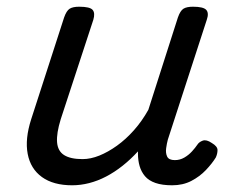

<svg xmlns="http://www.w3.org/2000/svg" viewBox="-20 -535 686 572"><path d="M195 17Q139 17 105 -7.5Q71 -32 62.5 -76.5Q54 -121 73 -180L171 -483Q178 -503 187.5 -509Q197 -515 216 -515Q248 -515 256 -505.5Q264 -496 258 -476L161 -180Q148 -138 150 -111.5Q152 -85 171 -73Q190 -61 226 -61Q250 -61 276 -71.5Q302 -82 328.5 -101Q355 -120 379 -147Q403 -174 422 -208L510 -483Q517 -503 526.5 -509Q536 -515 555 -515Q586 -515 594.5 -505.5Q603 -496 596 -476L480 -119Q477 -108 475 -93.5Q473 -79 478 -68.5Q483 -58 501 -58Q516 -58 529 -65.5Q542 -73 552 -84Q562 -95 568 -104Q573 -112 584 -116Q595 -120 611 -109Q628 -99 628 -88Q628 -77 623 -66Q612 -48 593.5 -28.5Q575 -9 550 4Q525 17 493 17Q463 17 443 10Q423 3 412 -10Q401 -23 396 -40Q391 -57 391 -78V-84Q369 -60 345 -41Q321 -22 296 -9Q271 4 245.5 10.5Q220 17 195 17Z"/></svg>

Font: Playwrite RO
Style: Regular
Weight: 400
Designer: Veronika Burian, José Scaglione
Foundry: TypeTogether
Version: Version 1.002